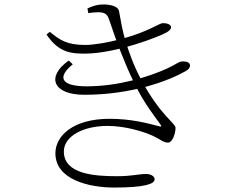

<svg xmlns="http://www.w3.org/2000/svg" viewBox="-20 -802 1040 863"><path d="M493 41C630 41 675 25 675 4C675 -8 661 -20 636 -20C604 -20 574 -10 506 -10C405 -10 267 -19 267 -121C267 -190 354 -236 463 -236C547 -236 628 -209 666 -192C699 -177 714 -161 735 -161C756 -161 769 -204 769 -227C769 -249 702 -281 615 -443C580 -508 558 -573 545 -615C530 -663 523 -709 515 -752C511 -775 473 -782 445 -782C420 -782 401 -777 373 -764L377 -743C391 -745 405 -747 422 -747C453 -747 463 -736 470 -715C506 -608 541 -516 580 -436C624 -341 680 -273 700 -244C707 -234 707 -231 693 -235C643 -248 571 -268 472 -268C307 -268 229 -190 229 -113C229 6 381 41 493 41ZM359 -376C577 -376 742 -441 814 -482C830 -491 834 -499 834 -508C834 -520 822 -526 802 -526C783 -526 778 -516 731 -494C650 -457 513 -414 370 -414C250 -414 238 -457 307 -513L289 -530C186 -457 218 -376 359 -376ZM362 -561C501 -561 701 -639 730 -657C743 -665 749 -672 749 -680C748 -693 729 -698 713 -698C694 -698 650 -660 526 -627C471 -612 404 -600 364 -600C281 -600 250 -621 204 -659L189 -647C245 -563 304 -561 362 -561Z"/></svg>

Font: Source Han Serif TW VF
Style: Regular
Weight: 250
Designer: Ryoko NISHIZUKA 西塚涼子 (kana & ideographs); Frank Grießhammer (Latin, Greek & Cyrillic); Wenlong ZHANG 张文龙 (bopomofo); San
Foundry: Adobe
Version: Version 2.002;hotconv 1.1.0;makeotfexe 2.6.0